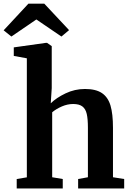

<svg xmlns="http://www.w3.org/2000/svg" viewBox="-62 -1060 732 1080"><path d="M89 -62.5V-732L15.5 -745.5V-793.5L197 -819H202.5L229 -800.5V-564.5L223.5 -479Q255 -510 306.8 -534.8Q358.5 -559.5 416 -559.5Q477 -559.5 511.2 -536.5Q545.5 -513.5 559.5 -466.5Q573.5 -419.5 573.5 -341V-63L636.5 -53V0H377.5V-53L432.5 -63V-341Q432.5 -390.5 426 -419Q419.5 -447.5 401.5 -461.2Q383.5 -475 349.5 -475Q318 -475 286.5 -461.5Q255 -448 231.5 -428.5V-63L291 -53V0H32V-53ZM-41.5 -889.5 98 -1039.5H187L326.5 -890.5L283.5 -854.5L142.5 -950.5L2 -854.5Z"/></svg>

Font: Merriweather Text
Style: Bold
Weight: 700
Designer: Eben Sorkin
Foundry: Eben Sorkin
Version: Version 2.100